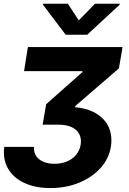

<svg xmlns="http://www.w3.org/2000/svg" viewBox="-33 -792 676 1004"><path d="M-10.7 -23.9H145Q142.6 3.4 155.8 23.4Q168.9 43.5 194.1 54Q219.2 64.5 252.4 64.5Q287.6 64.5 316.7 52.5Q345.7 40.5 364.7 17.8Q383.8 -4.9 388.7 -35.2Q393.6 -65.9 382.1 -89.6Q370.6 -113.3 342.3 -127Q314 -140.6 268.6 -140.1H189.9L208.5 -247.1L397.9 -415V-419.9H92.8L112.8 -545.9H607.9L588.9 -434.6L360.4 -237.3V-231.4Q416.5 -226.1 455.1 -206.8Q493.7 -187.5 516.1 -158.9Q538.6 -130.4 545.7 -95.9Q552.7 -61.5 546.9 -25.4Q536.6 38.6 491.7 87.6Q446.8 136.7 378.9 164.1Q311 191.4 230.5 191.4Q151.4 191.4 94 164.6Q36.6 137.7 8.8 89.1Q-19 40.5 -10.7 -23.9ZM321.8 -772.5 378.9 -685.5 463.9 -772.5H593.3L592.3 -767.1L422.9 -610.4H310.5L191.9 -767.1L192.9 -772.5Z"/></svg>

Font: Inter Tight
Style: Bold Italic
Weight: 700
Italic angle: -9.39999°
Designer: Rasmus Andersson
Foundry: rsms
Version: Version 3.004